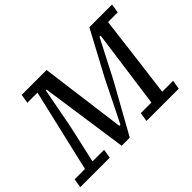

<svg xmlns="http://www.w3.org/2000/svg" viewBox="-125 -938 1206 1206"><g transform="rotate(-45 478.0 -335.0)"><path d="M3 0 13 -60H105L233 -610H143L153 -670H374L449 -99H459L596 -375L754 -670H956L946 -610H860L824 -320Q816 -255 807.5 -190Q799 -125 791 -60H888L878 0H591L601 -60H695L767 -583H757L625 -327L443 0H371L287 -583H280L230 -319L172 -60H275L265 0Z"/></g></svg>

Font: Source Serif 4 Caption
Style: Italic
Weight: 400
Italic angle: -12°
Designer: Frank Grießhammer
Foundry: Adobe Systems Incorporated
Version: Version 4.004;hotconv 1.0.117;makeotfexe 2.5.65602